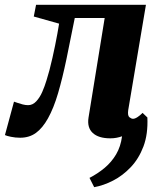

<svg xmlns="http://www.w3.org/2000/svg" viewBox="-54 -563 674 796"><path d="M336.5 213 317 174.5Q351 157 379.8 133Q408.5 109 427.5 76.8Q446.5 44.5 452 2Q441 6 429 8.2Q417 10.5 403.5 10.5Q354.5 10.5 330.5 -11.8Q306.5 -34 313 -75.5L380 -488.5H256Q238 -397 221.5 -318Q205 -239 186.8 -176.8Q168.5 -114.5 145 -72.5Q122.5 -32 95 -12Q67.5 8 29.5 8Q9.5 8 -8.5 4.2Q-26.5 0.5 -33.5 -3L4 -141.5Q9 -140 18.8 -136.5Q28.5 -133 40.2 -130Q52 -127 62.5 -127Q81.5 -127 96.2 -142.8Q111 -158.5 121.2 -182Q131.5 -205.5 138.8 -230Q146 -254.5 151 -272Q157.5 -297.5 163.5 -323.5Q169.5 -349.5 174.5 -374.8Q179.5 -400 183.8 -423Q188 -446 191 -465L86 -494.5L95.5 -543H551L477.5 -106Q474.5 -83.5 482.5 -77Q490.5 -70.5 497.5 -70.5Q505.5 -70.5 516.5 -77.8Q527.5 -85 537 -95L557 -76Q560 -7 540.8 44Q521.5 95 488.2 130Q455 165 415.2 185.5Q375.5 206 336.5 213Z"/></svg>

Font: Merriweather 48pt Black
Style: Italic
Weight: 900
Italic angle: -7.8°
Version: Version 2.101